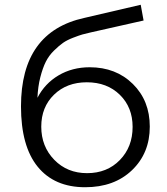

<svg xmlns="http://www.w3.org/2000/svg" viewBox="-20 -779 699 805"><path d="M356 -497Q466 -497 537 -427Q608 -357 608 -248Q608 -137 533.5 -65.5Q459 6 337 6Q208 6 138 -80Q68 -166 68 -333Q68 -646 334 -704L570 -759L582 -693L360 -643Q338 -638 325.5 -634.5Q313 -631 287 -621Q261 -611 244.5 -599.5Q228 -588 206.5 -567Q185 -546 172 -520Q159 -494 149 -455Q139 -416 137 -369Q168 -429 225.5 -463Q283 -497 356 -497ZM345 -53Q429 -53 482.5 -108Q536 -163 536 -247Q536 -329 482.5 -381.5Q429 -434 344 -434Q260 -434 206.5 -382Q153 -330 153 -248Q153 -165 207.5 -109Q262 -53 345 -53Z"/></svg>

Font: mBank
Style: Regular
Weight: 400
Designer: Julieta Ulanovsky
Foundry: Julieta Ulanovsky
Version: Version 7.200;PS 007.200;hotconv 1.0.88;makeotf.lib2.5.64775